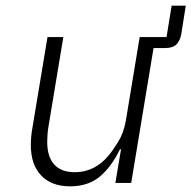

<svg xmlns="http://www.w3.org/2000/svg" viewBox="-20 -647 677 679"><path d="M621 -526Q617 -504 604.5 -490.5Q592 -477 563 -477H523L444 0H388L408 -119H404Q375 -58 333.5 -23Q292 12 228 12Q162 12 125.5 -26.5Q89 -65 89 -134Q89 -165 95 -197L148 -516H204L152 -203Q149 -186 148 -171Q147 -156 147 -145Q147 -93 171.5 -65.5Q196 -38 245 -38Q280 -38 310 -53Q340 -68 364 -97Q379 -115 398 -145.5Q417 -176 425 -220L474 -516H569L587 -627H637Z"/></svg>

Font: IBM Plex Mono Light
Style: Italic
Weight: 300
Italic angle: -9°
Monospace: yes
Designer: Mike Abbink, Paul van der Laan, Pieter van Rosmalen
Foundry: Bold Monday
Version: Version 2.3